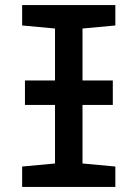

<svg xmlns="http://www.w3.org/2000/svg" viewBox="-20 -734 540 754"><path d="M67 0H433V-80L304 -92V-322H423V-418H304V-622L433 -634V-714H67V-634L196 -622V-418H78V-322H196V-92L67 -80Z"/></svg>

Font: Noto Sans Mono ExtraCondensed SemiBold
Style: Regular
Weight: 600
Width: 2
Designer: Monotype Design Team
Foundry: Monotype Imaging Inc.
Version: Version 2.014